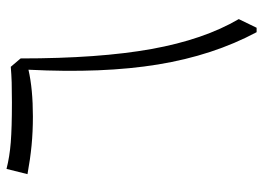

<svg xmlns="http://www.w3.org/2000/svg" viewBox="-126 -658 785 572"><g transform="rotate(-90 266.0 -372.5)"><path d="M377.4 -703.1Q377.4 -469.2 405.5 -313.2Q433.6 -157.2 494.6 -53.2L468.8 0H455.6Q386.2 -129.9 359.4 -293.9Q332.5 -458 343.8 -679.7Q286.1 -666.5 204.6 -666.5Q159.2 -666.5 118.7 -670.4Q78.1 -674.3 32.7 -682.6L48.3 -745.1Q84.5 -735.8 127.7 -732.4Q170.9 -729 246.1 -729Q282.7 -729 306.4 -729.7Q330.1 -730.5 352.5 -732.4Z"/></g></svg>

Font: Pinar DS1 Light
Style: Regular
Weight: 300
Designer: Amin Abedi
Version: Version 3.000